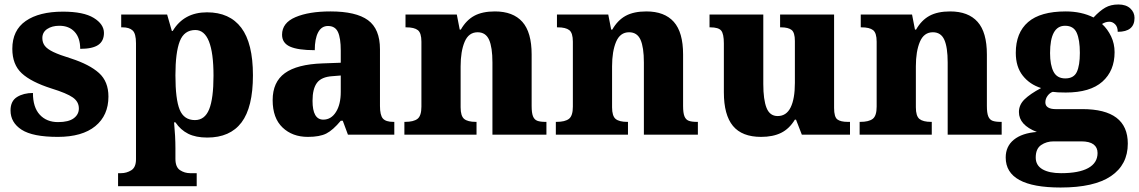

<svg xmlns="http://www.w3.org/2000/svg" viewBox="-20 -601 5085 857"><path d="M27 -108Q27 -150 56 -168Q85 -186 127 -186Q127 -122 157.5 -89Q188 -56 239 -56Q286 -56 309 -73Q332 -90 332 -117Q332 -147 305 -166Q278 -185 210 -206Q119 -235 77 -274Q35 -313 35 -383Q35 -466 95 -507.5Q155 -549 261 -549Q353 -549 398.5 -521Q444 -493 444 -454Q444 -418 418.5 -400.5Q393 -383 338 -383Q338 -432 313 -459Q288 -486 245 -486Q212 -486 190.5 -471.5Q169 -457 169 -431Q169 -411 180 -396.5Q191 -382 218 -369Q245 -356 297 -340Q380 -313 422 -275Q464 -237 464 -170Q464 -86 405.5 -38Q347 10 238 10Q126 10 76.5 -22Q27 -54 27 -108Z M507 172H520Q545 172 566 159Q587 146 587 110V-408Q587 -451 572 -465Q557 -479 527 -479H521V-536H726L747 -463H751Q801 -546 904 -546Q1005 -546 1057 -477Q1109 -408 1109 -265Q1109 -122 1058 -54.5Q1007 13 905 13Q854 13 820 -4Q786 -21 763 -55H757Q763 9 763 60V108Q763 145 783.5 158.5Q804 172 829 172H858V230H507ZM933 -263Q933 -467 852 -467Q802 -467 782.5 -417Q763 -367 763 -265Q763 -158 782 -111.5Q801 -65 850 -65Q894 -65 913.5 -113Q933 -161 933 -263Z M1197 -154Q1197 -235 1251.5 -274.5Q1306 -314 1419 -318L1501 -321V-375Q1501 -431 1488.5 -458Q1476 -485 1444 -485Q1415 -485 1400 -456.5Q1385 -428 1385 -377Q1310 -377 1274.5 -393Q1239 -409 1239 -446Q1239 -499 1299 -524.5Q1359 -550 1455 -550Q1569 -550 1622.5 -511Q1676 -472 1676 -381V-128Q1676 -87 1689 -72Q1702 -57 1736 -57H1740V0H1533L1510 -62H1501Q1466 -20 1436.5 -5Q1407 10 1354 10Q1285 10 1241 -32Q1197 -74 1197 -154ZM1501 -191V-264L1464 -261Q1415 -258 1395 -231.5Q1375 -205 1375 -151Q1375 -67 1423 -67Q1458 -67 1479.5 -101Q1501 -135 1501 -191Z M1785 -57H1788Q1826 -57 1843.5 -70.5Q1861 -84 1861 -125V-415Q1861 -454 1845 -466.5Q1829 -479 1793 -479H1790V-536H2019L2032 -469H2037Q2061 -511 2097 -530.5Q2133 -550 2189 -550Q2270 -550 2311.5 -503.5Q2353 -457 2353 -358V-128Q2353 -97 2359 -82Q2365 -67 2378 -62Q2391 -57 2415 -57H2419V0H2178V-322Q2178 -390 2163 -423.5Q2148 -457 2112 -457Q2072 -457 2054 -414.5Q2036 -372 2036 -305V-122Q2036 -83 2052 -70Q2068 -57 2104 -57H2107V0H1785Z M2461 -57H2464Q2502 -57 2519.5 -70.5Q2537 -84 2537 -125V-415Q2537 -454 2521 -466.5Q2505 -479 2469 -479H2466V-536H2695L2708 -469H2713Q2737 -511 2773 -530.5Q2809 -550 2865 -550Q2946 -550 2987.5 -503.5Q3029 -457 3029 -358V-128Q3029 -97 3035 -82Q3041 -67 3054 -62Q3067 -57 3091 -57H3095V0H2854V-322Q2854 -390 2839 -423.5Q2824 -457 2788 -457Q2748 -457 2730 -414.5Q2712 -372 2712 -305V-122Q2712 -83 2728 -70Q2744 -57 2780 -57H2783V0H2461Z M3211 -189V-407Q3211 -450 3199 -464.5Q3187 -479 3150 -479H3147V-536H3387V-226Q3387 -156 3401.5 -119.5Q3416 -83 3451 -83Q3490 -83 3509 -121.5Q3528 -160 3528 -231V-418Q3528 -456 3513 -467.5Q3498 -479 3466 -479H3462V-536H3703V-119Q3703 -79 3717.5 -68Q3732 -57 3764 -57H3774V0H3559L3533 -67H3528Q3503 -26 3466.5 -8Q3430 10 3377 10Q3292 10 3251.5 -39Q3211 -88 3211 -189Z M3817 -57H3820Q3858 -57 3875.5 -70.5Q3893 -84 3893 -125V-415Q3893 -454 3877 -466.5Q3861 -479 3825 -479H3822V-536H4051L4064 -469H4069Q4093 -511 4129 -530.5Q4165 -550 4221 -550Q4302 -550 4343.5 -503.5Q4385 -457 4385 -358V-128Q4385 -97 4391 -82Q4397 -67 4410 -62Q4423 -57 4447 -57H4451V0H4210V-322Q4210 -390 4195 -423.5Q4180 -457 4144 -457Q4104 -457 4086 -414.5Q4068 -372 4068 -305V-122Q4068 -83 4084 -70Q4100 -57 4136 -57H4139V0H3817Z M4469 102Q4469 52 4505.5 22.5Q4542 -7 4608 -12Q4528 -43 4528 -101Q4528 -133 4553 -157.5Q4578 -182 4627 -208Q4576 -224 4545 -263.5Q4514 -303 4514 -365Q4514 -455 4569 -502.5Q4624 -550 4737 -550Q4807 -550 4861 -523Q4889 -553 4913.5 -567Q4938 -581 4972 -581Q5006 -581 5025 -563.5Q5044 -546 5044 -521Q5044 -459 4969 -459Q4969 -481 4957.5 -492.5Q4946 -504 4932 -504Q4915 -504 4899 -494Q4924 -471 4939.5 -438.5Q4955 -406 4955 -368Q4955 -285 4900.5 -236.5Q4846 -188 4737 -188Q4697 -188 4679 -191Q4666 -187 4656 -173.5Q4646 -160 4646 -144Q4646 -129 4658 -121.5Q4670 -114 4691 -114H4811Q5014 -114 5014 40Q5014 134 4939 185Q4864 236 4714 236Q4469 236 4469 102ZM4800 -365Q4800 -423 4786 -454.5Q4772 -486 4734 -486Q4667 -486 4667 -364Q4667 -311 4682.5 -281Q4698 -251 4735 -251Q4773 -251 4786.5 -280Q4800 -309 4800 -365ZM4879 82Q4879 57 4861 43.5Q4843 30 4806 30H4683Q4651 30 4627 46.5Q4603 63 4603 102Q4603 137 4633 154.5Q4663 172 4716 172Q4796 172 4837.5 149Q4879 126 4879 82Z"/></svg>

Font: Noto Serif ExtraBold
Style: Regular
Weight: 800
Designer: Monotype Design Team
Foundry: Monotype Imaging Inc.
Version: Version 1.001